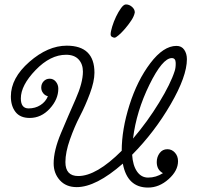

<svg xmlns="http://www.w3.org/2000/svg" viewBox="-20 -837 900 866"><path d="M768 -517Q773 -532 772.5 -553.5Q772 -575 755 -575Q713 -575 654 -455Q595 -335 580 -212Q645 -288 697.5 -374Q750 -460 768 -517ZM166 -442Q166 -459 177 -470.5Q188 -482 204 -482Q221 -482 232 -468.5Q243 -455 243 -437Q243 -389 204.5 -347Q166 -305 114 -305Q71 -305 50 -332Q29 -359 29 -402Q29 -485 112.5 -558Q196 -631 281 -631Q406 -631 406 -509Q406 -470 385.5 -415Q365 -360 340.5 -313Q316 -266 295.5 -208Q275 -150 275 -106Q275 -43 333 -43Q415 -43 529 -157Q529 -253 564 -363.5Q599 -474 658 -552Q717 -630 776 -630Q799 -630 811 -612.5Q823 -595 823 -570Q823 -493 750 -367Q677 -241 576 -139Q579 -91 598 -63.5Q617 -36 648 -36Q684 -36 715 -56Q687 -71 687 -106Q687 -129 700 -146.5Q713 -164 735 -164Q755 -164 769 -148.5Q783 -133 783 -110Q783 -67 740.5 -29Q698 9 648 9Q554 9 534 -99Q413 7 326 7Q278 7 250 -24Q222 -55 222 -100Q222 -158 255 -236.5Q288 -315 321 -389.5Q354 -464 354 -514Q354 -548 334.5 -569Q315 -590 278 -590Q207 -590 140.5 -521Q74 -452 74 -393Q74 -348 109 -348Q139 -348 162.5 -363Q186 -378 196 -403Q183 -406 174.5 -417Q166 -428 166 -442ZM548 -817Q563 -817 575.5 -806Q588 -795 588 -781Q585 -764 572 -744.5Q559 -725 544 -707.5Q529 -690 515.5 -678.5Q502 -667 497 -667Q492 -667 485.5 -670.5Q479 -674 479 -682Q479 -694 486 -717Q493 -740 503.5 -762Q514 -784 526 -800.5Q538 -817 548 -817Z"/></svg>

Font: Bonbon
Style: Regular
Weight: 400
Designer: Ksenia Erulevich
Foundry: Cyreal (www.cyreal.org)
Version: Version 1.000